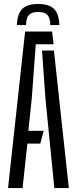

<svg xmlns="http://www.w3.org/2000/svg" viewBox="-20 -961 393 981"><path d="M21.1 0 108.3 -800H246.2L253.7 -734.8H162.8L142.3 -458.4L124.9 -292.6H203L185.9 -227.4H119.9L95.2 0ZM257.6 0 212 -459.4 194.7 -702.7H255.5L331.7 0ZM175 -940.7Q230.7 -940.7 255.8 -915.8Q280.9 -890.9 283.5 -832.8H237Q236.6 -869.1 222.5 -884.5Q208.4 -899.9 175 -899.9Q141.6 -899.9 127.5 -884.5Q113.4 -869.1 113 -832.8H66.1Q68.7 -890.9 93.9 -915.8Q119.2 -940.7 175 -940.7Z"/></svg>

Font: Big Shoulders Stencil Display SC Thin
Style: Regular
Weight: 100
Designer: Patric King
Foundry: XO Type Co
Version: Version 2.001